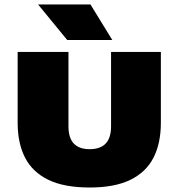

<svg xmlns="http://www.w3.org/2000/svg" viewBox="-20 -826 794 854"><path d="M379 8Q265.5 8 195 -26.2Q124.5 -60.5 91.5 -124.8Q58.5 -189 58.5 -280V-595H284.5V-264.5Q284.5 -212.5 308.2 -187.5Q332 -162.5 379 -162.5Q426 -162.5 450 -187.5Q474 -212.5 474 -264.5V-595H695.5V-280Q695.5 -189 662.8 -124.8Q630 -60.5 560 -26.2Q490 8 379 8ZM279 -648 149.5 -806H382.5L479.5 -648Z"/></svg>

Font: Encode Sans SC SemiExpanded Black
Style: Regular
Weight: 900
Width: 6
Designer: Multiple Designers
Foundry: Impallari Type
Version: Version 3.002